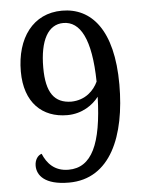

<svg xmlns="http://www.w3.org/2000/svg" viewBox="-53 -767 621 821"><g transform="rotate(-5 258.0 -356.5)"><path d="M210 11C389 11 461 -169 461 -388C461 -624 369 -724 244 -724C119 -724 46 -623 46 -480C46 -346 121 -277 228 -277C292 -277 339 -311 364 -344C358 -142 313 -44 213 -44C152 -44 121 -81 104 -122C87 -117 74 -98 74 -73C74 -32 106 11 210 11ZM250 -333C178 -334 143 -380 143 -488C143 -606 180 -671 245 -671C317 -671 362 -593 365 -409C348 -372 311 -334 250 -333Z"/></g></svg>

Font: Noto Serif Lao SemiCondensed
Style: Regular
Weight: 400
Width: 4
Designer: Monotype Design Team
Foundry: Monotype Imaging Inc.
Version: Version 2.003